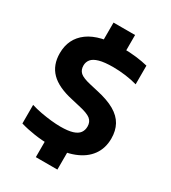

<svg xmlns="http://www.w3.org/2000/svg" viewBox="-231 -976 1078 1211"><g transform="rotate(30 308.0 -370.0)"><path d="M268 9.5Q211 9.5 155 1.2Q99 -7 50 -21.5V-157Q83.5 -146.5 122.2 -139.2Q161 -132 198.8 -128Q236.5 -124 266.5 -124Q322 -124 354.8 -134.2Q387.5 -144.5 401.5 -163.8Q415.5 -183 415.5 -210Q415.5 -244 392 -263Q368.5 -282 303.5 -296L245.5 -309.5Q135.5 -333.5 84 -385.8Q32.5 -438 32.5 -523.5Q32.5 -630.5 113.8 -690Q195 -749.5 360.5 -749.5Q412 -749.5 459.5 -743.8Q507 -738 545 -728.5V-592.5Q507 -603.5 460 -609.8Q413 -616 369.5 -616Q305.5 -616 268.5 -605.5Q231.5 -595 216 -575.8Q200.5 -556.5 200.5 -531Q200.5 -498.5 221 -480.2Q241.5 -462 298.5 -449L357 -435.5Q437.5 -418 487.5 -389Q537.5 -360 560.5 -318Q583.5 -276 583.5 -219.5Q583.5 -148 546.2 -96.8Q509 -45.5 438.2 -18Q367.5 9.5 268 9.5ZM229.5 120V-24.5L386.5 -25.5V120ZM229.5 -719V-860H386.5V-719Z"/></g></svg>

Font: Encode Sans SemiExpanded
Style: Bold
Weight: 700
Width: 6
Designer: Multiple Designers
Foundry: Impallari Type
Version: Version 3.002